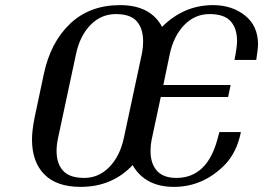

<svg xmlns="http://www.w3.org/2000/svg" viewBox="-20 -720 1028 750"><path d="M539 -559Q539 -608 514.5 -636.5Q490 -665 432.5 -665Q375 -665 333.5 -622.5Q292 -580 277 -509L207 -182Q201 -155 201 -130Q201 -81 226.5 -53Q252 -25 309 -25Q366 -25 407.5 -68Q449 -111 464 -182L534 -509Q539 -534 539 -559ZM498 -75Q418 10 295 10Q201 10 153 -39Q105 -88 105 -175Q105 -210 115 -260L151 -430Q177 -554 253.5 -627Q330 -700 449 -700Q568 -700 613 -615Q698 -700 812 -700Q886 -700 937 -659.5Q988 -619 988 -546Q988 -532 981 -486H896Q906 -537 906 -560Q906 -609 881 -637Q856 -665 798.5 -665Q741 -665 699.5 -622Q658 -579 643 -508L618 -388H881L871 -341H608L574 -182Q568 -155 568 -130Q568 -81 593 -53Q618 -25 669 -25Q791 -25 831 -182L837 -204H921Q905 -124 857 -75Q772 10 659.5 10Q547 10 498 -75Z"/></svg>

Font: Trochut
Style: Italic
Weight: 400
Italic angle: -12°
Designer: Andreu Balius
Foundry: Andreu Balius
Version: Version 1.001